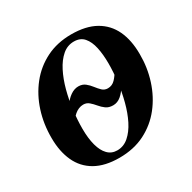

<svg xmlns="http://www.w3.org/2000/svg" viewBox="-126 -652 788 790"><g transform="rotate(-30 267.5 -257.0)"><path d="M226 12.5Q157.5 12.5 112.5 -13.2Q67.5 -39 45.8 -86.5Q24 -134 24 -197.5Q23.5 -263.5 42.5 -322.8Q61.5 -382 98 -428Q134.5 -474 187.2 -500.5Q240 -527 307 -527Q376 -527 421.2 -501.5Q466.5 -476 488.8 -428.8Q511 -381.5 511 -315.5Q511.5 -251.5 492.5 -192.5Q473.5 -133.5 437 -87.2Q400.5 -41 347.5 -14.2Q294.5 12.5 226 12.5ZM233.5 -18.5Q264 -18.5 288 -39.5Q312 -60.5 329.5 -95.2Q347 -130 358.2 -173Q369.5 -216 375 -261Q380.5 -306 380.5 -346.5Q380.5 -389.5 373.2 -423Q366 -456.5 349 -476.2Q332 -496 301.5 -496Q270.5 -496 246.5 -475.2Q222.5 -454.5 204.8 -419.8Q187 -385 175.5 -342Q164 -299 158.5 -253.8Q153 -208.5 153 -167.5Q153 -122 162 -88.5Q171 -55 188.8 -36.8Q206.5 -18.5 233.5 -18.5ZM311.5 -187.5Q291 -187.5 277.8 -197.2Q264.5 -207 254 -219.8Q243.5 -232.5 232.2 -242.2Q221 -252 205 -252Q194 -252 183.2 -247.5Q172.5 -243 163.8 -235.5Q155 -228 149 -219L156.5 -281.5Q168 -300.5 186.8 -313.8Q205.5 -327 225 -327Q244 -327 257 -316.8Q270 -306.5 280.2 -293Q290.5 -279.5 301.2 -269.2Q312 -259 327.5 -259Q348 -259 362.5 -274.2Q377 -289.5 386 -307.5L379 -239Q366 -216 349 -201.8Q332 -187.5 311.5 -187.5Z"/></g></svg>

Font: Merriweather 120pt SemiBold
Style: Italic
Weight: 600
Italic angle: -7.8°
Version: Version 2.101